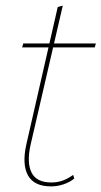

<svg xmlns="http://www.w3.org/2000/svg" viewBox="-20 -655 362 685"><path d="M162 10Q102 10 80 -29Q58 -68 74 -140L186 -630L204 -635L89 -138Q75 -75 92.5 -39.5Q110 -4 163 -4Q186 -4 204.5 -11Q223 -18 241 -31L245 -18Q229 -5 207 2.5Q185 10 162 10ZM59 -486 63 -500H322L318 -486Z"/></svg>

Font: Kantumruy Pro Thin
Style: Italic
Weight: 250
Italic angle: -13°
Version: Version 1.002